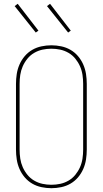

<svg xmlns="http://www.w3.org/2000/svg" viewBox="-20 -981 540 1009"><path d="M250 8Q224 8 198 2.5Q172 -3 149.5 -16Q127 -29 110 -49Q93 -69 82.5 -93Q72 -117 68 -143Q64 -169 64 -195V-540Q64 -566 68 -592Q72 -618 82.5 -642Q93 -666 110 -686Q127 -706 149.5 -719Q172 -732 198 -737.5Q224 -743 250 -743Q276 -743 302 -737.5Q328 -732 350.5 -719Q373 -706 390 -686Q407 -666 417.5 -642Q428 -618 432 -592Q436 -566 436 -540V-195Q436 -169 432 -143Q428 -117 417.5 -93Q407 -69 390 -49Q373 -29 350.5 -16Q328 -3 302 2.5Q276 8 250 8ZM250 -10Q274 -10 297 -15Q320 -20 340.5 -32Q361 -44 376 -62.5Q391 -81 400.5 -102.5Q410 -124 413.5 -147.5Q417 -171 417 -195V-540Q417 -564 413.5 -587.5Q410 -611 400.5 -632.5Q391 -654 376 -672.5Q361 -691 340.5 -703Q320 -715 297 -720Q274 -725 250 -725Q226 -725 203 -720Q180 -715 159.5 -703Q139 -691 124 -672.5Q109 -654 99.5 -632.5Q90 -611 86.5 -587.5Q83 -564 83 -540V-195Q83 -171 86.5 -147.5Q90 -124 99.5 -102.5Q109 -81 124 -62.5Q139 -44 159.5 -32Q180 -20 203 -15Q226 -10 250 -10ZM338 -810 227 -949 243 -961 352 -820ZM168 -810 57 -949 73 -961 182 -820Z"/></svg>

Font: Iosevka Thin
Style: Regular
Weight: 100
Monospace: yes
Designer: Belleve Invis
Foundry: Belleve Invis
Version: Version 32.5.0; ttfautohint (v1.8.4)